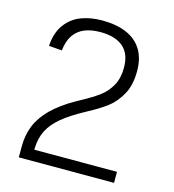

<svg xmlns="http://www.w3.org/2000/svg" viewBox="-110 -834 840 926"><g transform="rotate(15 310.0 -371.0)"><path d="M512 -548.5Q512 -478.5 485.5 -431.2Q459 -384 422.2 -356.5Q385.5 -329 327.5 -298Q321 -294.5 314 -290.5Q302.5 -284 291 -277.5Q228.5 -241 193.5 -206.5Q158.5 -172 143.8 -131.5Q129 -91 131.5 -36.5L111 -55H544V0H68.5V-55Q68.5 -112 88 -159.5Q107.5 -207 150.5 -249.5Q193.5 -292 264 -332Q268 -334 270 -335.2Q272 -336.5 276 -338.5Q282.5 -342 288.5 -345.5Q341 -374 373.2 -398.2Q405.5 -422.5 426 -459.2Q446.5 -496 446.5 -548.5Q446.5 -618 406.8 -651.8Q367 -685.5 293 -685.5Q246.5 -685.5 213.2 -671.5Q180 -657.5 160.2 -628Q140.5 -598.5 135.5 -552L70 -557Q74.5 -625 105.8 -666.2Q137 -707.5 183.8 -724.8Q230.5 -742 287.5 -742Q357 -742 407.2 -721Q457.5 -700 484.8 -657Q512 -614 512 -548.5Z"/></g></svg>

Font: Monaspace Neon Var
Style: Regular
Weight: 400
Designer: Riley Cran and the Lettermatic Team
Version: Version 1.000 (Monaspace Neon Var)